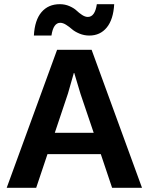

<svg xmlns="http://www.w3.org/2000/svg" viewBox="-20 -898 711 918"><path d="M268 -789Q235 -789 226 -728H142Q146 -802 178.5 -840Q211 -878 266 -878Q291 -878 312.5 -868.5Q334 -859 346 -847.5Q358 -836 372.5 -826.5Q387 -817 400 -817Q434 -817 443 -878H526Q522 -805 490.5 -766.5Q459 -728 407 -728Q382 -728 359.5 -737.5Q337 -747 324 -758.5Q311 -770 296 -779.5Q281 -789 268 -789ZM516 0 462 -161H207L153 0H12L253 -660H418L659 0ZM242 -263H428L365 -449L335 -549H333L305 -451Z"/></svg>

Font: Elaine Sans SemiBold
Style: Regular
Weight: 600
Designer: Wei Huang
Foundry: Wei Huang
Version: Version 2.001;December 24, 2019;FontCreator 12.0.0.2547 64-b